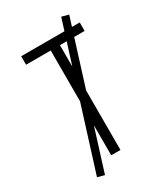

<svg xmlns="http://www.w3.org/2000/svg" viewBox="-217 -907 935 1079"><g transform="rotate(-30 250.0 -368.0)"><path d="M220 0V-680H60V-735H440V-680H280V0ZM134 79 89 67 366 -815 411 -803Z"/></g></svg>

Font: Iosevka Term Curly Light
Style: Regular
Weight: 300
Designer: Belleve Invis
Foundry: Belleve Invis
Version: Version 32.3.0